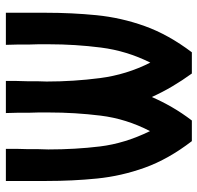

<svg xmlns="http://www.w3.org/2000/svg" viewBox="-30 -660 689 670"><g transform="rotate(-90 315.0 -324.5)"><path d="M158 0Q95 -82 65.5 -164Q36 -246 27.5 -331Q19 -416 19 -507V-649H131V-609L130 -570V-535L129 -501Q129 -407 139.5 -320.5Q150 -234 193 -146Q236 -229 247 -318.5Q258 -408 258 -499V-536L257 -572V-611L256 -649H368V-612L367 -575V-541L366 -507Q366 -413 378 -320.5Q390 -228 432 -145Q473 -227 484.5 -317Q496 -407 496 -499V-536L495 -572V-611L494 -649H606V-510Q606 -419 597.5 -333Q589 -247 559.5 -164.5Q530 -82 468 0H394Q370 -33 349 -68.5Q328 -104 312 -140Q297 -105 276.5 -69.5Q256 -34 230 0Z"/></g></svg>

Font: New Amsterdam
Style: Regular
Weight: 400
Designer: Vladimir Nikolic
Foundry: Vladimir Nikolic
Version: Version 1.000; ttfautohint (v1.8.4.7-5d5b)